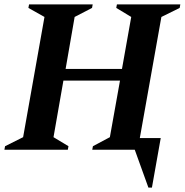

<svg xmlns="http://www.w3.org/2000/svg" viewBox="-34 -680 839 872"><path d="M-14 0 -11 -16 71 -57 168 -603 95 -644 98 -660H387L384 -644L305 -603L264 -367H520L562 -603L494 -644L497 -660H785L782 -644L699 -603L601 -53H696L656 172H640L578 0H385L388 -16L465 -57L511 -314H254L209 -57L277 -16L274 0Z"/></svg>

Font: Spectral
Style: Bold Italic
Weight: 700
Italic angle: -10°
Designer: Jean-Baptiste Levee
Foundry: Production Type
Version: Version 2.001